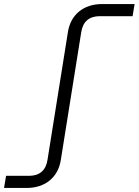

<svg xmlns="http://www.w3.org/2000/svg" viewBox="-54 -750 686 950"><path d="M-34 180H78C170 180 234 127 247 41L348 -591C356 -643 387 -670 440 -670H602L612 -730H451C359 -730 295 -677 282 -591L181 41C173 93 142 120 89 120H-24Z"/></svg>

Font: JetBrains Mono ExtraLight
Style: Italic
Weight: 240
Italic angle: -9°
Monospace: yes
Designer: Philipp Nurullin, Konstantin Bulenkov
Foundry: JetBrains
Version: Version 2.305